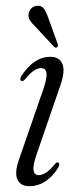

<svg xmlns="http://www.w3.org/2000/svg" viewBox="-20 -633 266 661"><path d="M113.5 -30Q123.5 -30 137 -37.8Q150.5 -45.5 169 -68Q175 -75.5 180 -73.5Q188.5 -70.5 180 -55Q139.5 8 81.5 8Q50 8 39.8 -15.5Q29.5 -39 45.5 -84L128 -322.5Q142.5 -364 140 -381.2Q137.5 -398.5 121.5 -398.5Q110 -398.5 97.2 -390.2Q84.5 -382 65 -359Q59 -352 54 -354.5Q46 -357.5 54 -372Q97 -437.5 153 -437.5Q184 -437.5 194.5 -413.5Q205 -389.5 189 -342.5L105.5 -100Q92.5 -62 95.5 -46Q98.5 -30 113.5 -30ZM145.5 -573.5 178.5 -482Q181.5 -474.5 177 -471Q171.5 -466.5 166.5 -471.5L102.5 -540.5Q90 -552 83.2 -562.5Q76.5 -573 78.5 -586.5Q80 -596 88 -604.2Q96 -612.5 108.5 -613Q123 -614 130.8 -603.5Q138.5 -593 145.5 -573.5Z"/></svg>

Font: Fraunces 144pt Soft Light
Style: Italic
Weight: 300
Italic angle: -16°
Version: Version 1.000;[b76b70a41]